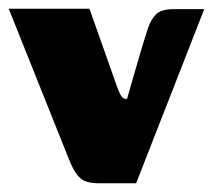

<svg xmlns="http://www.w3.org/2000/svg" viewBox="-35 -420 491 440"><path d="M193 0Q176 0 164 -3.5Q152 -7 142.5 -18.5Q133 -30 123 -55L-15 -400H170L233 -222Q238 -208 242.5 -200.5Q247 -193 256 -193Q268 -234 279.5 -274.5Q291 -315 304 -355Q311 -376 323 -387.5Q335 -399 362 -399H433L277 0Z"/></svg>

Font: Genos ExtraBold
Style: Regular
Weight: 800
Designer: Robert E. Leuschke
Foundry: Robert E. Leuschke
Version: Version 1.010